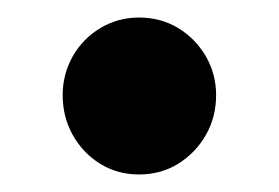

<svg xmlns="http://www.w3.org/2000/svg" viewBox="-20 -394 318 219"><path d="M138.5 -195Q114 -195 94.2 -207.2Q74.5 -219.5 63 -240Q51.5 -260.5 51.5 -285.5Q51.5 -309.5 63 -329.8Q74.5 -350 94.5 -362Q114.5 -374 138.5 -374Q163.5 -374 183.2 -362Q203 -350 214.8 -329.8Q226.5 -309.5 226.5 -285.5Q226.5 -260.5 214.8 -240Q203 -219.5 183.2 -207.2Q163.5 -195 138.5 -195Z"/></svg>

Font: Fraunces 120pt
Style: Bold
Weight: 700
Version: Version 1.000;[b76b70a41]